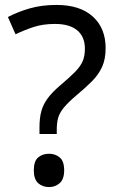

<svg xmlns="http://www.w3.org/2000/svg" viewBox="-20 -744 474 778"><path d="M140 -228Q140 -266 147.5 -293.5Q155 -321 173.5 -346Q192 -371 224 -398Q263 -431 284.5 -453Q306 -475 315 -496Q324 -517 324 -547Q324 -595 293 -621Q262 -647 203 -647Q154 -647 116 -634.5Q78 -622 43 -605L12 -675Q52 -696 100.5 -710Q149 -724 209 -724Q304 -724 356 -677Q408 -630 408 -549Q408 -504 393.5 -472.5Q379 -441 352.5 -414.5Q326 -388 290 -358Q257 -330 239.5 -309Q222 -288 216 -267.5Q210 -247 210 -218V-201H140ZM117 -54Q117 -91 134.5 -106Q152 -121 179 -121Q204 -121 222 -106Q240 -91 240 -54Q240 -18 222 -2Q204 14 179 14Q152 14 134.5 -2Q117 -18 117 -54Z"/></svg>

Font: Noto Sans Mayan Numerals
Style: Regular
Weight: 400
Designer: Monotype Design Team
Foundry: Monotype Imaging Inc.
Version: Version 2.001; ttfautohint (v1.8.4.7-5d5b)